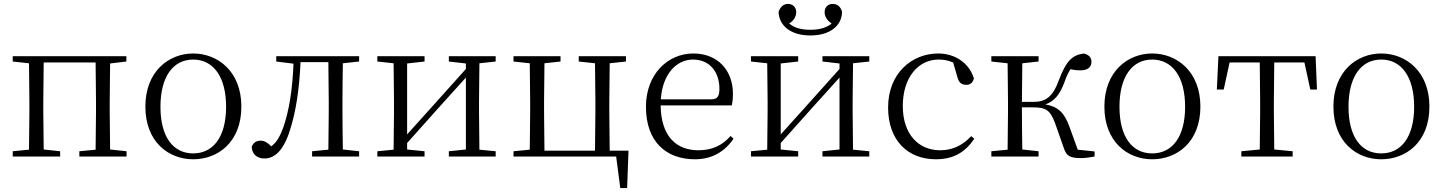

<svg xmlns="http://www.w3.org/2000/svg" viewBox="-20 -799 7366 980"><path d="M45 -485 128 -476 130 -285V-227L128 -35L45 -27V0H287V-27L203 -36L201 -227V-285L203 -480H468L470 -285V-227L468 -35L385 -27V0H626V-27L542 -36L540 -227V-285L542 -475L625 -485V-512H45Z M966 14C1093 14 1212 -74 1212 -255C1212 -435 1091 -526 966 -526C842 -526 722 -435 722 -255C722 -75 840 14 966 14ZM966 -16C863 -16 799 -101 799 -254C799 -407 863 -495 966 -495C1069 -495 1134 -407 1134 -254C1134 -101 1069 -16 966 -16Z M1655 0H1813V-27L1730 -36C1729 -91 1728 -173 1728 -227V-285C1728 -338 1729 -420 1730 -476L1813 -485V-512H1390V-485L1478 -474C1473 -344 1456 -233 1425 -146C1408 -100 1391 -72 1365 -52C1346 -71 1330 -81 1310 -81C1288 -81 1274 -71 1265 -51C1265 -13 1292 10 1329 10C1382 10 1428 -31 1460 -135C1490 -226 1508 -345 1514 -482H1656L1658 -285V-227L1656 -35L1573 -27V0Z M2271 -485 2358 -475V-447L2194 -264L2058 -113V-475L2147 -485V-512H1906V-485L1989 -476L1991 -285V-227L1989 -35L1906 -27V0H2147V-27L2058 -36V-69L2218 -248L2358 -403V-36L2271 -27V0H2510V-27L2427 -35L2425 -227V-285L2427 -476L2510 -485V-512H2271Z M2601 0H3125L3146 161H3181L3188 -30H3092L3090 -227V-285L3092 -476L3175 -485V-512H2934V-485L3017 -476L3019 -285V-227L3017 -30H2759L2757 -227V-285L2759 -476L2841 -485V-512H2601V-485L2684 -476L2686 -285V-227L2684 -35L2601 -27Z M3527 14C3615 14 3680 -26 3724 -91L3709 -105C3667 -57 3615 -32 3545 -32C3433 -32 3354 -102 3352 -261H3715C3719 -277 3721 -297 3721 -321C3721 -438 3645 -526 3519 -526C3388 -526 3277 -420 3277 -254C3277 -74 3382 14 3527 14ZM3353 -292C3361 -418 3431 -495 3517 -495C3603 -495 3652 -431 3652 -346C3652 -309 3643 -292 3610 -292Z M4116 -618C4216 -618 4277 -667 4278 -739C4271 -764 4255 -779 4230 -779C4207 -779 4189 -763 4189 -737C4189 -714 4202 -694 4225 -679C4196 -655 4158 -647 4116 -647C4074 -647 4037 -655 4008 -679C4031 -693 4044 -714 4044 -737C4044 -763 4026 -779 4002 -779C3979 -779 3963 -764 3954 -739C3956 -667 4017 -618 4116 -618ZM4178 -485 4265 -475V-447L4101 -264L3965 -113V-475L4054 -485V-512H3813V-485L3896 -476L3898 -285V-227L3896 -35L3813 -27V0H4054V-27L3965 -36V-69L4125 -248L4265 -403V-36L4178 -27V0H4417V-27L4334 -35L4332 -227V-285L4334 -476L4417 -485V-512H4178Z M4757 14C4850 14 4909 -25 4953 -91L4937 -104C4892 -55 4839 -32 4779 -32C4667 -32 4588 -115 4588 -258C4588 -404 4667 -495 4771 -495C4796 -495 4820 -491 4845 -480L4866 -408C4873 -379 4886 -366 4912 -366C4932 -366 4945 -376 4951 -399C4927 -477 4855 -526 4769 -526C4635 -526 4513 -426 4513 -250C4513 -85 4611 14 4757 14Z M5410 -43C5423 -3 5441 8 5499 8C5518 8 5545 4 5567 0V-26L5481 -35L5439 -151C5413 -224 5380 -255 5316 -266C5359 -281 5389 -313 5414 -382C5424 -411 5434 -430 5444 -446C5459 -442 5475 -440 5496 -440C5531 -440 5551 -456 5551 -483C5551 -506 5538 -519 5512 -526C5451 -518 5421 -485 5386 -393C5352 -299 5314 -279 5253 -279H5196L5198 -476L5281 -485V-512H5040V-485L5123 -476L5125 -285V-227L5123 -35L5040 -27V0H5281V-27L5198 -36C5197 -90 5196 -175 5196 -251H5254C5317 -251 5340 -238 5365 -171Z M5861 14C5988 14 6107 -74 6107 -255C6107 -435 5986 -526 5861 -526C5737 -526 5617 -435 5617 -255C5617 -75 5735 14 5861 14ZM5861 -16C5758 -16 5694 -101 5694 -254C5694 -407 5758 -495 5861 -495C5964 -495 6029 -407 6029 -254C6029 -101 5964 -16 5861 -16Z M6409 0H6578V-27L6484 -36L6482 -227V-285L6484 -480H6638L6668 -342H6702L6695 -512H6199L6191 -342H6226L6256 -480H6410L6412 -285V-227L6410 -36L6316 -27V0Z M7030 14C7157 14 7276 -74 7276 -255C7276 -435 7155 -526 7030 -526C6906 -526 6786 -435 6786 -255C6786 -75 6904 14 7030 14ZM7030 -16C6927 -16 6863 -101 6863 -254C6863 -407 6927 -495 7030 -495C7133 -495 7198 -407 7198 -254C7198 -101 7133 -16 7030 -16Z"/></svg>

Font: Noto Serif CJK HK Light
Style: Regular
Weight: 300
Designer: Ryoko NISHIZUKA 西塚涼子 (kana & ideographs); Frank Grießhammer (Latin, Greek & Cyrillic); Wenlong ZHANG 张文龙 (bopomofo); San
Foundry: Adobe
Version: Version 2.001;hotconv 1.1.0;makeotfexe 2.6.0